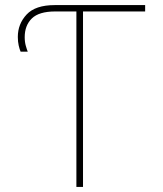

<svg xmlns="http://www.w3.org/2000/svg" viewBox="-20 -734 640 754"><path d="M280 0V-689H197Q133 -689 105 -661.5Q77 -634 77 -588Q77 -569 81.5 -553.5Q86 -538 89 -531H61Q57 -540 53.5 -555Q50 -570 50 -589Q50 -640 84.5 -677Q119 -714 195 -714H550V-689H306V0Z"/></svg>

Font: Noto Sans Mono Thin
Style: Regular
Weight: 100
Designer: Monotype Design Team
Foundry: Monotype Imaging Inc.
Version: Version 2.014